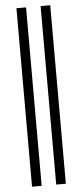

<svg xmlns="http://www.w3.org/2000/svg" viewBox="-61 -741 425 989"><g transform="rotate(-5 151.0 -246.5)"><path d="M113.3 214.8H63.5V-708H113.3ZM238.3 214.8H188.5V-708H238.3Z"/></g></svg>

Font: BabelStone Roman
Style: Regular
Weight: 400
Designer: Walt Agee, Victor Gaultney, Peter Martin, Debbi Hosken, Becca Hirsbrunner (SIL); Andrew West (BabelStone)
Foundry: BabelStone
Version: Version 16.000